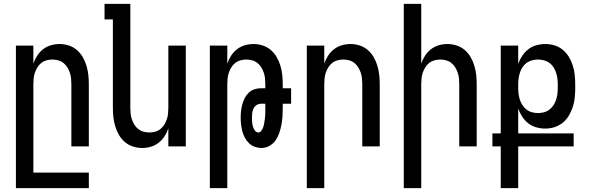

<svg xmlns="http://www.w3.org/2000/svg" viewBox="-20 -755 3040 990"><path d="M62 215V-520H152V-427Q159 -448 171.5 -467.5Q184 -487 202 -501Q220 -515 242 -521.5Q264 -528 287 -528Q311 -528 334.5 -520.5Q358 -513 376.5 -497Q395 -481 407 -460Q419 -439 426 -415.5Q433 -392 435.5 -368Q438 -344 438 -320V0H348V-320Q348 -335 346.5 -350.5Q345 -366 340 -380.5Q335 -395 327 -408Q319 -421 307 -430.5Q295 -440 280 -444Q265 -448 250 -448Q235 -448 220 -444Q205 -440 193 -430.5Q181 -421 173 -408Q165 -395 160 -380.5Q155 -366 153.5 -350.5Q152 -335 152 -320V135H438V215Z M713 8Q689 8 665.5 0.5Q642 -7 623.5 -23Q605 -39 593 -60Q581 -81 574 -104.5Q567 -128 564.5 -152Q562 -176 562 -200V-655H519V-735H652V-200Q652 -185 653.5 -169.5Q655 -154 660 -139.5Q665 -125 673 -112Q681 -99 693 -89.5Q705 -80 720 -76Q735 -72 750 -72Q765 -72 780 -76Q795 -80 807 -89.5Q819 -99 827 -112Q835 -125 840 -139.5Q845 -154 846.5 -169.5Q848 -185 848 -200V-520H938V0H848V-93Q841 -72 828.5 -52.5Q816 -33 798 -19Q780 -5 758 1.5Q736 8 713 8Z M1062 215V-520H1152V-427Q1159 -448 1171.5 -467.5Q1184 -487 1202 -501Q1220 -515 1242 -521.5Q1264 -528 1287 -528Q1311 -528 1334.5 -520.5Q1358 -513 1376.5 -497Q1395 -481 1407 -460Q1419 -439 1426 -415.5Q1433 -392 1435.5 -368Q1438 -344 1438 -320V-300H1481V-220H1438V-196Q1438 -175 1436.5 -153.5Q1435 -132 1431 -111Q1427 -90 1420 -69.5Q1413 -49 1401 -31.5Q1389 -14 1369.5 -3Q1350 8 1329 8Q1311 8 1294 2Q1277 -4 1264 -16.5Q1251 -29 1242.5 -45Q1234 -61 1229.5 -78.5Q1225 -96 1223 -114Q1221 -132 1221 -150Q1221 -167 1223 -184Q1225 -201 1229.5 -217.5Q1234 -234 1242 -249.5Q1250 -265 1262.5 -277Q1275 -289 1291.5 -294.5Q1308 -300 1325 -300H1348V-320Q1348 -335 1346.5 -350.5Q1345 -366 1340 -380.5Q1335 -395 1327 -408Q1319 -421 1307 -430.5Q1295 -440 1280 -444Q1265 -448 1250 -448Q1235 -448 1220 -444Q1205 -440 1193 -430.5Q1181 -421 1173 -408Q1165 -395 1160 -380.5Q1155 -366 1153.5 -350.5Q1152 -335 1152 -320V215ZM1313 -72Q1321 -72 1326.5 -79.5Q1332 -87 1335.5 -95Q1339 -103 1340.5 -111Q1342 -119 1343.5 -127.5Q1345 -136 1346 -145Q1347 -154 1347.5 -162.5Q1348 -171 1348 -179.5Q1348 -188 1348 -196V-220H1325Q1313 -220 1302.5 -213Q1292 -206 1287 -195Q1282 -184 1280.5 -172Q1279 -160 1279 -148Q1279 -136 1280 -125Q1281 -114 1284 -103Q1287 -92 1294 -82Q1301 -72 1313 -72Z M1562 215V-520H1652V-427Q1659 -448 1671.5 -467.5Q1684 -487 1702 -501Q1720 -515 1742 -521.5Q1764 -528 1787 -528Q1811 -528 1834.5 -520.5Q1858 -513 1876.5 -497Q1895 -481 1907 -460Q1919 -439 1926 -415.5Q1933 -392 1935.5 -368Q1938 -344 1938 -320V0H1848V-320Q1848 -335 1846.5 -350.5Q1845 -366 1840 -380.5Q1835 -395 1827 -408Q1819 -421 1807 -430.5Q1795 -440 1780 -444Q1765 -448 1750 -448Q1735 -448 1720 -444Q1705 -440 1693 -430.5Q1681 -421 1673 -408Q1665 -395 1660 -380.5Q1655 -366 1653.5 -350.5Q1652 -335 1652 -320V215Z M2062 215V-735H2152V-427Q2159 -448 2171.5 -467.5Q2184 -487 2202 -501Q2220 -515 2242 -521.5Q2264 -528 2287 -528Q2311 -528 2334.5 -520.5Q2358 -513 2376.5 -497Q2395 -481 2407 -460Q2419 -439 2426 -415.5Q2433 -392 2435.5 -368Q2438 -344 2438 -320V0H2348V-320Q2348 -335 2346.5 -350.5Q2345 -366 2340 -380.5Q2335 -395 2327 -408Q2319 -421 2307 -430.5Q2295 -440 2280 -444Q2265 -448 2250 -448Q2235 -448 2220 -444Q2205 -440 2193 -430.5Q2181 -421 2173 -408Q2165 -395 2160 -380.5Q2155 -366 2153.5 -350.5Q2152 -335 2152 -320V215Z M2562 215V0H2519V-67H2562V-520H2652V-426Q2660 -448 2673 -467.5Q2686 -487 2704 -501Q2722 -515 2745 -521.5Q2768 -528 2791 -528Q2816 -528 2839.5 -521Q2863 -514 2882 -498Q2901 -482 2913.5 -461Q2926 -440 2933.5 -416.5Q2941 -393 2943.5 -368.5Q2946 -344 2946 -320V-300Q2946 -276 2943.5 -251.5Q2941 -227 2933.5 -204Q2926 -181 2913.5 -159.5Q2901 -138 2882 -122.5Q2863 -107 2839.5 -99.5Q2816 -92 2791 -92Q2768 -92 2745 -98.5Q2722 -105 2704 -119Q2686 -133 2673 -153Q2660 -173 2652 -195V-67H2938V0H2652V215ZM2754 -172Q2769 -172 2784.5 -176Q2800 -180 2812.5 -189.5Q2825 -199 2833.5 -212Q2842 -225 2847 -239.5Q2852 -254 2854 -269.5Q2856 -285 2856 -300V-320Q2856 -335 2854 -350.5Q2852 -366 2847 -381Q2842 -396 2833.5 -409Q2825 -422 2812.5 -431Q2800 -440 2784.5 -444Q2769 -448 2754 -448Q2739 -448 2723.5 -444Q2708 -440 2695.5 -431Q2683 -422 2674.5 -409Q2666 -396 2661 -381Q2656 -366 2654 -350.5Q2652 -335 2652 -320V-300Q2652 -285 2654 -269.5Q2656 -254 2661 -239.5Q2666 -225 2674.5 -212Q2683 -199 2695.5 -189.5Q2708 -180 2723.5 -176Q2739 -172 2754 -172Z"/></svg>

Font: Iosevka Custom Medium
Style: Regular
Weight: 500
Monospace: yes
Designer: Belleve Invis
Foundry: Belleve Invis
Version: Version 32.5.0; ttfautohint (v1.8.4)